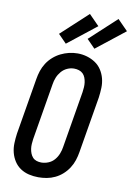

<svg xmlns="http://www.w3.org/2000/svg" viewBox="-105 -1051 777 1124"><g transform="rotate(10 283.5 -489.0)"><path d="M204 8Q175 8 147.5 1.5Q120 -5 97.5 -20Q75 -35 60 -58Q45 -81 38 -108Q31 -135 32 -164Q33 -193 37 -222L93 -556Q97 -581 105 -605.5Q113 -630 127.5 -652.5Q142 -675 162.5 -693Q183 -711 206.5 -722.5Q230 -734 255 -740Q280 -746 306 -746Q335 -746 362 -738Q389 -730 411.5 -715Q434 -700 449 -677Q464 -654 471 -627Q478 -600 477 -571Q476 -542 472 -513L416 -179Q412 -154 404 -129.5Q396 -105 381.5 -82.5Q367 -60 347 -42Q327 -24 303 -12.5Q279 -1 254 3.5Q229 8 204 8ZM206 -80Q227 -80 248 -88.5Q269 -97 283.5 -114Q298 -131 306 -151.5Q314 -172 317 -193L373 -528Q375 -543 376 -557.5Q377 -572 375 -586.5Q373 -601 368 -614Q363 -627 353.5 -636.5Q344 -646 330 -650.5Q316 -655 301 -655Q280 -655 260 -646Q240 -637 225.5 -620Q211 -603 203 -583Q195 -563 192 -542L136 -207Q134 -193 133 -178Q132 -163 134 -149Q136 -135 141 -122Q146 -109 155 -99Q164 -89 177.5 -84.5Q191 -80 206 -80ZM397 -790 348 -840 506 -986 567 -924ZM227 -790 178 -840 336 -986 397 -924Z"/></g></svg>

Font: Iosevka Slab Semibold
Style: Italic
Weight: 600
Italic angle: -9°
Monospace: yes
Designer: Belleve Invis
Foundry: Belleve Invis
Version: Version 11.1.1; ttfautohint (v1.8.3)